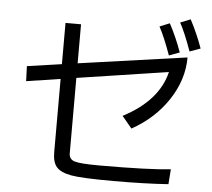

<svg xmlns="http://www.w3.org/2000/svg" viewBox="-58 -916 1116 1010"><g transform="rotate(5 500.0 -410.5)"><path d="M71.3 -531.2 253.9 -557.6V-775.4H335.9V-569.3L909.2 -650.4Q909.2 -533.2 838.4 -425.8Q767.6 -318.4 647.5 -252L595.7 -314.5Q781.2 -411.1 818.4 -565.4L335.9 -492.2V-93.8Q335.9 -62.5 366.2 -53.2Q396.5 -43.9 499 -43.9Q755.9 -43.9 873 -56.6L867.2 22.5Q746.1 31.2 577.6 31.2Q409.2 31.2 353.5 21Q297.9 10.7 275.9 -14.6Q253.9 -40 253.9 -92.8V-479.5L74.2 -452.1ZM748 -799.8 800.8 -821.3Q837.9 -752 866.2 -672.9L810.5 -652.3Q775.4 -750 748 -799.8ZM854.5 -830.1 908.2 -851.6Q945.3 -782.2 973.6 -703.1L917 -682.6Q881.8 -780.3 854.5 -830.1Z"/></g></svg>

Font: GenEi M Gothic v2 Regular
Style: Regular
Weight: 400
Version: Version 2.0